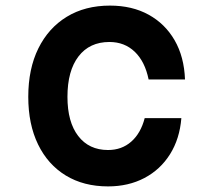

<svg xmlns="http://www.w3.org/2000/svg" viewBox="-20 -648 740 686"><path d="M366 18Q279 18 215 -21Q151 -60 116 -132Q81 -204 81 -302Q81 -402 117 -475Q153 -548 218.5 -588Q284 -628 373 -628Q452 -628 511 -595.5Q570 -563 604 -504Q638 -445 641 -364H511Q498 -428 461.5 -463Q425 -498 371 -498Q300 -498 260.5 -446.5Q221 -395 221 -302Q221 -212 259.5 -162Q298 -112 366 -112Q415 -112 449 -142Q483 -172 497 -226H628Q622 -152 587.5 -97Q553 -42 496 -12Q439 18 366 18Z"/></svg>

Font: Martian Mono SemiExpanded SemiBold
Style: Regular
Weight: 600
Monospace: yes
Version: Version 0.930